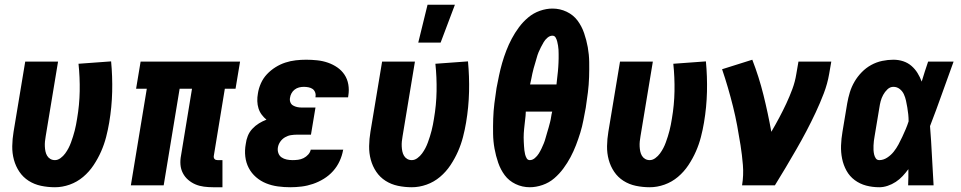

<svg xmlns="http://www.w3.org/2000/svg" viewBox="-20 -779 4040 807"><path d="M211 8Q181 8 152.5 2Q124 -4 100.5 -19Q77 -34 61.5 -57Q46 -80 38.5 -107.5Q31 -135 31.5 -165Q32 -195 37 -225L86 -520H224L172 -206Q170 -195 169 -184.5Q168 -174 168.5 -163.5Q169 -153 171 -143Q173 -133 178 -124.5Q183 -116 191.5 -111Q200 -106 211 -106Q223 -106 234.5 -114.5Q246 -123 254 -134Q262 -145 268 -156.5Q274 -168 278.5 -180.5Q283 -193 287 -205.5Q291 -218 294 -230Q297 -242 299.5 -254.5Q302 -267 304 -280Q314 -338 315 -396Q316 -454 310 -511L447 -521Q453 -458 451.5 -393.5Q450 -329 439 -264Q434 -234 426 -203Q418 -172 405 -142.5Q392 -113 373.5 -85Q355 -57 329.5 -35.5Q304 -14 273 -3Q242 8 211 8Z M915 8H876Q856 8 837 5.5Q818 3 801.5 -4Q785 -11 771 -23Q757 -35 748.5 -51.5Q740 -68 738.5 -87Q737 -106 741 -126L787 -406H735L668 0H530L597 -406H552L571 -520H989L970 -406H925L879 -126Q878 -122 878.5 -118Q879 -114 881.5 -111Q884 -108 887.5 -107Q891 -106 895 -106H915Z M1200 8Q1174 8 1148 4.5Q1122 1 1098.5 -8.5Q1075 -18 1056 -34.5Q1037 -51 1025.5 -73Q1014 -95 1011 -121Q1008 -147 1013 -174Q1015 -191 1021.5 -207.5Q1028 -224 1040.5 -237.5Q1053 -251 1068.5 -260.5Q1084 -270 1100 -276Q1089 -285 1080 -297Q1071 -309 1066.5 -323.5Q1062 -338 1061.5 -354Q1061 -370 1064 -386Q1067 -407 1076.5 -428.5Q1086 -450 1102 -467Q1118 -484 1138 -496.5Q1158 -509 1179.5 -516Q1201 -523 1223 -525.5Q1245 -528 1267 -528Q1290 -528 1313.5 -525.5Q1337 -523 1358.5 -515.5Q1380 -508 1398 -495.5Q1416 -483 1428 -465Q1440 -447 1444 -424Q1448 -401 1444 -377L1443 -370H1306V-372Q1308 -382 1304.5 -391Q1301 -400 1294 -405Q1287 -410 1277 -412Q1267 -414 1257 -414Q1247 -414 1237 -411.5Q1227 -409 1218.5 -402.5Q1210 -396 1205 -386.5Q1200 -377 1199 -368Q1197 -358 1200.5 -349Q1204 -340 1212 -335.5Q1220 -331 1229 -329Q1238 -327 1248 -327H1306L1287 -213H1229Q1216 -213 1203 -211Q1190 -209 1178 -202Q1166 -195 1158 -183.5Q1150 -172 1148 -159Q1146 -147 1150 -135.5Q1154 -124 1163.5 -117.5Q1173 -111 1185 -108.5Q1197 -106 1210 -106Q1221 -106 1233 -107.5Q1245 -109 1256 -114.5Q1267 -120 1275.5 -129.5Q1284 -139 1286 -150H1423L1422 -148Q1418 -125 1407.5 -102Q1397 -79 1380 -60Q1363 -41 1341 -27.5Q1319 -14 1295.5 -6Q1272 2 1248 5Q1224 8 1200 8Z M1711 8Q1681 8 1652.5 2Q1624 -4 1600.5 -19Q1577 -34 1561.5 -57Q1546 -80 1538.5 -107.5Q1531 -135 1531.5 -165Q1532 -195 1537 -225L1586 -520H1724L1672 -206Q1670 -195 1669 -184.5Q1668 -174 1668.5 -163.5Q1669 -153 1671 -143Q1673 -133 1678 -124.5Q1683 -116 1691.5 -111Q1700 -106 1711 -106Q1723 -106 1734.5 -114.5Q1746 -123 1754 -134Q1762 -145 1768 -156.5Q1774 -168 1778.5 -180.5Q1783 -193 1787 -205.5Q1791 -218 1794 -230Q1797 -242 1799.5 -254.5Q1802 -267 1804 -280Q1814 -338 1815 -396Q1816 -454 1810 -511L1947 -521Q1953 -458 1951.5 -393.5Q1950 -329 1939 -264Q1934 -234 1926 -203Q1918 -172 1905 -142.5Q1892 -113 1873.5 -85Q1855 -57 1829.5 -35.5Q1804 -14 1773 -3Q1742 8 1711 8ZM1738 -600 1777 -759H1892L1832 -600Z M2207 8Q2175 8 2147 -5.5Q2119 -19 2101.5 -42.5Q2084 -66 2074 -95Q2064 -124 2058.5 -154.5Q2053 -185 2052.5 -216.5Q2052 -248 2053 -280Q2054 -312 2058 -344.5Q2062 -377 2067 -409Q2072 -435 2077.5 -461.5Q2083 -488 2090.5 -514Q2098 -540 2108 -566Q2118 -592 2131 -616.5Q2144 -641 2161 -664Q2178 -687 2200 -705.5Q2222 -724 2249 -733.5Q2276 -743 2302 -743Q2334 -743 2362 -729.5Q2390 -716 2407.5 -692.5Q2425 -669 2435 -640Q2445 -611 2450.5 -580.5Q2456 -550 2456.5 -518.5Q2457 -487 2456 -455Q2455 -423 2451 -390.5Q2447 -358 2442 -326Q2437 -300 2432 -273.5Q2427 -247 2419 -221Q2411 -195 2401 -169Q2391 -143 2378 -118.5Q2365 -94 2348 -71Q2331 -48 2309.5 -29.5Q2288 -11 2260.5 -1.5Q2233 8 2207 8ZM2319 -424Q2320 -434 2321 -443Q2322 -452 2323 -461Q2324 -470 2325 -479Q2326 -488 2326.5 -497.5Q2327 -507 2327.5 -516Q2328 -525 2328 -534Q2328 -543 2328 -552Q2328 -561 2327.5 -570Q2327 -579 2325.5 -587.5Q2324 -596 2322 -604.5Q2320 -613 2315.5 -621Q2311 -629 2302 -629Q2291 -629 2281 -620.5Q2271 -612 2265 -601.5Q2259 -591 2253.5 -580.5Q2248 -570 2243.5 -559Q2239 -548 2236 -536.5Q2233 -525 2229.5 -514Q2226 -503 2223 -492Q2220 -481 2217.5 -469.5Q2215 -458 2213 -447Q2211 -436 2208 -424ZM2207 -106Q2218 -106 2228 -114.5Q2238 -123 2244.5 -133.5Q2251 -144 2256 -154.5Q2261 -165 2265.5 -176Q2270 -187 2273 -198.5Q2276 -210 2279.5 -221Q2283 -232 2286 -243Q2289 -254 2292 -265.5Q2295 -277 2296.5 -288Q2298 -299 2301 -310H2190Q2190 -301 2189 -292Q2188 -283 2187 -274Q2186 -265 2185 -256Q2184 -247 2183 -237.5Q2182 -228 2181.5 -219Q2181 -210 2181 -201Q2181 -192 2181.5 -183Q2182 -174 2182.5 -165Q2183 -156 2184 -147.5Q2185 -139 2187 -130.5Q2189 -122 2193.5 -114Q2198 -106 2207 -106Z M2711 8Q2681 8 2652.5 2Q2624 -4 2600.5 -19Q2577 -34 2561.5 -57Q2546 -80 2538.5 -107.5Q2531 -135 2531.5 -165Q2532 -195 2537 -225L2586 -520H2724L2672 -206Q2670 -195 2669 -184.5Q2668 -174 2668.5 -163.5Q2669 -153 2671 -143Q2673 -133 2678 -124.5Q2683 -116 2691.5 -111Q2700 -106 2711 -106Q2723 -106 2734.5 -114.5Q2746 -123 2754 -134Q2762 -145 2768 -156.5Q2774 -168 2778.5 -180.5Q2783 -193 2787 -205.5Q2791 -218 2794 -230Q2797 -242 2799.5 -254.5Q2802 -267 2804 -280Q2814 -338 2815 -396Q2816 -454 2810 -511L2947 -521Q2953 -458 2951.5 -393.5Q2950 -329 2939 -264Q2934 -234 2926 -203Q2918 -172 2905 -142.5Q2892 -113 2873.5 -85Q2855 -57 2829.5 -35.5Q2804 -14 2773 -3Q2742 8 2711 8Z M3099 0Q3106 -43 3102.5 -85.5Q3099 -128 3092.5 -169Q3086 -210 3078.5 -250.5Q3071 -291 3061 -331Q3051 -371 3039.5 -410.5Q3028 -450 3015 -488L3142 -528Q3170 -456 3189 -379.5Q3208 -303 3222 -225Q3239 -254 3255 -284Q3271 -314 3285 -344Q3299 -374 3310.5 -405Q3322 -436 3327 -468L3336 -520H3474L3465 -468Q3458 -427 3442.5 -386.5Q3427 -346 3408.5 -306.5Q3390 -267 3369.5 -228Q3349 -189 3327 -151Q3305 -113 3282.5 -75Q3260 -37 3237 0Z M3676 8Q3647 8 3620.5 1Q3594 -6 3572.5 -22Q3551 -38 3538 -61.5Q3525 -85 3519.5 -112Q3514 -139 3515 -167.5Q3516 -196 3521 -225L3541 -345Q3545 -368 3552 -391Q3559 -414 3571.5 -435.5Q3584 -457 3602 -475.5Q3620 -494 3642 -506Q3664 -518 3688 -523Q3712 -528 3735 -528Q3757 -528 3776.5 -521.5Q3796 -515 3811 -502Q3826 -489 3836.5 -472Q3847 -455 3854 -436Q3860 -457 3867 -478Q3874 -499 3881 -520H3988Q3963 -452 3939 -384Q3915 -316 3889 -249Q3894 -187 3897 -124.5Q3900 -62 3904 0H3797Q3798 -17 3798 -34Q3798 -51 3798 -68Q3787 -53 3774 -39Q3761 -25 3745 -14.5Q3729 -4 3711 2Q3693 8 3676 8ZM3676 -106Q3693 -106 3709 -116.5Q3725 -127 3736.5 -141.5Q3748 -156 3756.5 -172Q3765 -188 3772.5 -204Q3780 -220 3787 -236.5Q3794 -253 3799 -269Q3799 -284 3797.5 -298.5Q3796 -313 3793.5 -327.5Q3791 -342 3788 -356Q3785 -370 3779 -383Q3773 -396 3761.5 -405Q3750 -414 3735 -414Q3721 -414 3710 -403.5Q3699 -393 3692 -380Q3685 -367 3681.5 -353.5Q3678 -340 3676 -326L3656 -206Q3654 -196 3653 -186.5Q3652 -177 3651.5 -167.5Q3651 -158 3651.5 -148.5Q3652 -139 3654 -130Q3656 -121 3661 -113.5Q3666 -106 3676 -106Z"/></svg>

Font: Iosevka Term Curly Hv Obl
Style: Regular
Weight: 900
Italic angle: -9°
Designer: Belleve Invis
Foundry: Belleve Invis
Version: Version 32.3.0